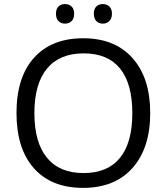

<svg xmlns="http://www.w3.org/2000/svg" viewBox="-20 -913 819 943"><path d="M254.9 -845.5Q254.9 -869.1 267.1 -881.1Q279.3 -893.1 299.1 -893.1Q318.8 -893.1 331.5 -881.1Q344.2 -869.1 344.2 -845.5Q344.2 -821.8 331.5 -809.3Q318.8 -796.9 299.3 -796.9Q279.8 -796.9 267.3 -809.3Q254.9 -821.8 254.9 -845.5ZM453.1 -881.1Q465.3 -893.1 484.9 -893.1Q504.4 -893.1 517.1 -881.1Q529.8 -869.1 529.8 -845.5Q529.8 -821.8 516.8 -809.3Q503.9 -796.9 484.9 -796.9Q465.8 -796.9 453.4 -809.3Q440.9 -821.8 440.9 -845.5Q440.9 -869.1 453.1 -881.1ZM61 -358.2Q61 -533.7 147.2 -629.4Q233.4 -725.1 388.9 -725.1Q544.4 -725.1 631.1 -627.4Q717.8 -529.8 717.8 -357.9Q717.8 -186 630.9 -88.1Q543.9 9.8 388.2 9.8Q232.4 9.8 146.7 -86.4Q61 -182.6 61 -358.2ZM629.9 -357.2Q629.9 -502 569.6 -576.4Q509.3 -650.9 390.9 -650.9Q272.5 -650.9 210.7 -575.9Q148.9 -501 148.9 -357.2Q148.9 -213.4 210.7 -138.2Q272.5 -63 390.6 -63Q508.8 -63 569.3 -137.7Q629.9 -212.4 629.9 -357.2Z"/></svg>

Font: Open Sans Hebrew
Style: Regular
Weight: 400
Foundry: Ascender Corporation, Yanek Iontef
Version: Version 2.001;PS 002.001;hotconv 1.0.70;makeotf.lib2.5.58329